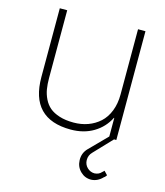

<svg xmlns="http://www.w3.org/2000/svg" viewBox="-127 -726 925 1074"><g transform="rotate(15 335.5 -189.5)"><path d="M562 183.1 582 204.1 577.1 210.9Q571.8 217.3 567.9 219.2Q539.1 249.5 502 251Q465.3 251.5 439.2 225.6Q413.1 199.7 412.1 162.1Q410.6 120.1 439.9 90.8L538.1 -8.8V-116.2H536.1Q506.8 -57.6 450.4 -23.9Q394 9.8 318.8 9.8Q85 9.8 85 -231.9V-629.9H127.9V-236.8Q127.9 -202.1 132.6 -173.8Q137.2 -145.5 150.4 -118.4Q163.6 -91.3 185.1 -73Q206.5 -54.7 241.7 -43.5Q276.9 -32.2 324.2 -32.2Q368.7 -32.2 407 -46.1Q445.3 -60.1 474.9 -86.7Q504.4 -113.3 521.2 -155.8Q538.1 -198.2 538.1 -252V-629.9H581.1V0H567.9L469.2 104Q450.2 123 450.2 150.9Q450.7 177.2 469 194.6Q487.3 211.9 511.2 211.9Q536.6 210.4 550.8 193.8Q551.3 193.4 553.2 191.7Q555.2 189.9 557.6 187.7Q560.1 185.5 562 183.1Z"/></g></svg>

Font: Sinkin Sans 200 X Light
Style: Regular
Weight: 200
Designer: Keith Bates
Foundry: K-Type
Version: Sinkin Sans (version 1.0)  by Keith Bates   •   © 2014   www